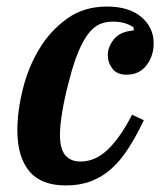

<svg xmlns="http://www.w3.org/2000/svg" viewBox="-20 -554 489 586"><path d="M181 12Q105 12 69 -32Q33 -76 33 -156Q33 -215 49.5 -281.5Q66 -348 99.5 -404Q133 -460 184.5 -497Q236 -534 306 -534Q374 -534 411.5 -502Q449 -470 449 -422Q449 -383 427 -354.5Q405 -326 366 -326Q337 -326 323 -344.5Q309 -363 309 -386Q309 -411 328 -434.5Q347 -458 388 -461V-470Q364 -488 324 -488Q303 -488 285 -480.5Q267 -473 251 -453Q235 -433 220 -398Q205 -363 191 -308Q178 -260 170.5 -216Q163 -172 163 -142Q163 -100 179 -80.5Q195 -61 226 -61Q271 -61 309.5 -98Q348 -135 383 -204L419 -187Q396 -139 372 -101.5Q348 -64 320 -39Q292 -14 258 -1Q224 12 181 12Z"/></svg>

Font: IBM Plex Serif SemiBold
Style: Italic
Weight: 600
Italic angle: -14°
Designer: Mike Abbink, Paul van der Laan, Pieter van Rosmalen
Foundry: Bold Monday
Version: Version 2.5